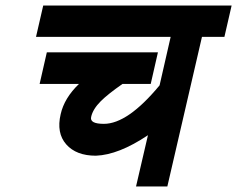

<svg xmlns="http://www.w3.org/2000/svg" viewBox="-20 -653 856 693"><path d="M326 -91Q255 -91 219 -132Q183 -173 199 -241Q212 -299 265 -350H123L149 -464H550L524 -350H422Q369 -313 344 -288Q315 -259 309 -231Q303 -206 355 -206Q441 -206 556 -345L596 -520H110L136 -633H816L790 -520H709L584 20H471L514 -165Q408 -94 326 -91Z"/></svg>

Font: Miedinger
Style: Bold-Italic
Weight: 700
Italic angle: -13°
Version: Version 001.000